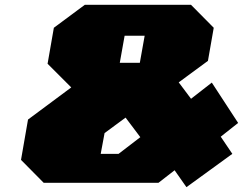

<svg xmlns="http://www.w3.org/2000/svg" viewBox="-20 -757 1006 795"><path d="M752 18 703 -52 636 0H161L67 -95L96 -262L275 -395L177 -493L203 -642L331 -737H771L865 -642L841 -505L720 -416L771 -348L857 -415L966 -248L894 -191L942 -120ZM476 -497H559L579 -609H496ZM397 -120H471L561 -189L500 -270L413 -206Z"/></svg>

Font: Tomorrow ExtraBold
Style: Italic
Weight: 800
Italic angle: -10°
Designer: Tony de Marco, Monica Rizzolli
Foundry: Just in Type
Version: Version 2.002